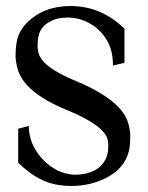

<svg xmlns="http://www.w3.org/2000/svg" viewBox="-20 -611 497 644"><path d="M219.7 12.7Q161.6 12.7 119.6 -8.1Q77.6 -28.8 41 -65.4V-179.2L76.7 -188.5Q76.7 -126.5 122.6 -77.4Q168.5 -28.3 229 -24.9Q308.6 -24.9 335 -78.6Q343.3 -96.2 343.3 -124Q343.3 -129.4 341.8 -139.2Q334 -189 202.6 -242.7Q59.1 -301.8 38.6 -381.8Q32.2 -406.7 32.2 -422.4Q32.2 -469.2 42.7 -493.7Q53.2 -518.1 69.8 -534.2Q126 -590.8 216.3 -590.8Q319.8 -590.8 397.5 -514.6V-400.4L358.9 -391.1Q358.9 -443.4 337.2 -478.3Q315.4 -513.2 281 -532.5Q246.6 -551.8 207 -552.2Q195.3 -552.2 179.9 -550Q164.6 -547.9 145 -537.1Q125.5 -526.4 115.7 -508.5Q106 -490.7 106 -455.6Q106 -429.7 121.1 -410.2Q147 -376 231 -340.8Q389.2 -275.4 410.6 -196.3Q417 -172.4 417 -156.2Q417 -151.4 416.5 -147V-142.1Q416.5 -58.1 341.3 -17.1Q286.1 12.7 219.7 12.7Z"/></svg>

Font: Quaaykop
Style: Medium
Weight: 500
Designer: Tup Wanders
Foundry: Free font, DO NOT SELL
Version: Version 1.00;July 31, 2023;FontCreator 11.5.0.2430 64-bit